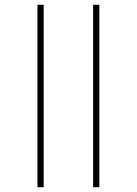

<svg xmlns="http://www.w3.org/2000/svg" viewBox="-20 -780 570 800"><path d="M136 0V-760H162V0ZM368 0V-760H394V0Z"/></svg>

Font: Noto Sans Mono Condensed Thin
Style: Regular
Weight: 100
Width: 3
Designer: Monotype Design Team
Foundry: Monotype Imaging Inc.
Version: Version 2.014; ttfautohint (v1.8.4.7-5d5b)